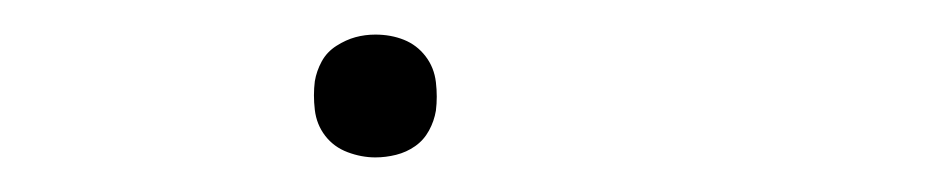

<svg xmlns="http://www.w3.org/2000/svg" viewBox="-20 -83 540 111"><path d="M197 8Q189 8 181 5Q173 2 168 -4.5Q163 -11 162 -19.5Q161 -28 162 -36Q163 -42 166 -47.5Q169 -53 174.5 -56.5Q180 -60 185.5 -61.5Q191 -63 197 -63Q206 -63 213.5 -60Q221 -57 226 -50.5Q231 -44 232 -35.5Q233 -27 232 -19Q231 -13 228 -7.5Q225 -2 220 1.5Q215 5 209 6.5Q203 8 197 8Z"/></svg>

Font: iosevka_custom_sans_ss08 Thin
Style: Italic
Weight: 100
Italic angle: -10°
Designer: Belleve Invis
Foundry: Belleve Invis
Version: Version 10.3.0; ttfautohint (v1.8.3)